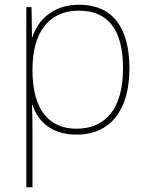

<svg xmlns="http://www.w3.org/2000/svg" viewBox="-20 -558 623 810"><path d="M313 -538C203 -538 139 -472 117 -402H115L113 -528H91V232H117V15C117 -27 117 -71 115 -116H117C139 -46 198 10 303 10C444 10 526 -91 526 -269C526 -445 453 -538 313 -538ZM313 -513C435 -513 499 -434 499 -269C499 -101 426 -15 303 -15C189 -15 117 -92 117 -262V-265C117 -421 185 -513 313 -513Z"/></svg>

Font: Noto Sans Georgian Thin
Style: Regular
Weight: 100
Designer: Monotype Design Team, Akaki Razmadze
Foundry: Google LLC
Version: Version 2.005